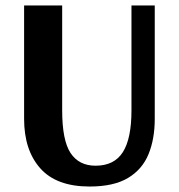

<svg xmlns="http://www.w3.org/2000/svg" viewBox="-20 -670 654 701"><path d="M307 11Q186 11 127 -55.5Q68 -122 68 -236V-650H207V-267Q207 -158 237.5 -111.5Q268 -65 329 -65Q397 -65 428.5 -114.5Q460 -164 460 -267V-650H545V-236Q545 -162 522 -106.5Q499 -51 447 -20Q395 11 307 11Z"/></svg>

Font: Arsenal SC
Style: Bold
Weight: 700
Designer: Andrij Shevchenko
Foundry: Stairsfor
Version: Version 2.001; ttfautohint (v1.8.4.7-5d5b)